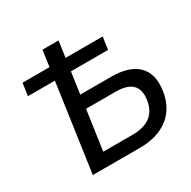

<svg xmlns="http://www.w3.org/2000/svg" viewBox="-160 -876 1029 1032"><g transform="rotate(-30 355.0 -359.5)"><path d="M420.9 0C567.4 0 662.6 -71.8 681.6 -205.1C700.7 -338.4 625.5 -408.2 479.5 -408.2H286.6L305.7 -541.5H536.1L547.4 -618.7H316.9L331.1 -718.8H231.4L217.3 -618.7H49.8L38.6 -541.5H206.1L128.9 0ZM275.4 -326.7H457C553.2 -326.7 594.7 -287.1 583 -204.6C571.3 -122.1 518.1 -80.6 421.9 -80.6H240.2Z"/></g></svg>

Font: Winston
Style: Italic
Weight: 400
Italic angle: -8.13011°
Designer: Vernon Adams, Kim Jin-seong, David Berlow, Cristiano Sobral
Foundry: The Winston Project Authors
Version: Version 3.004